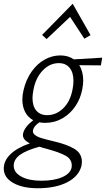

<svg xmlns="http://www.w3.org/2000/svg" viewBox="-76 -713 564 1022"><path d="M461 -365 346 -366Q367 -332 367 -284Q367 -265 362 -238Q353 -189 325.5 -148Q298 -107 256 -83Q214 -59 164 -59Q147 -59 134 -62Q104 -42 100 -21Q96 -6 109 4.5Q122 15 142.5 21.5Q163 28 209 39Q279 55 319.5 79Q360 103 360 149Q360 154 358 168Q345 224 283 256.5Q221 289 125 289Q44 289 -6 260.5Q-56 232 -56 184Q-56 143 -21 108.5Q14 74 83 50Q46 32 46 6Q46 0 47 -3Q55 -38 101 -73Q73 -88 58 -116.5Q43 -145 43 -183Q43 -207 49 -232Q62 -289 92 -331.5Q122 -374 162 -396Q202 -418 245 -418Q287 -418 317 -397L468 -406ZM315 -283Q315 -327 294.5 -352Q274 -377 237 -377Q189 -377 151.5 -338Q114 -299 102 -235Q97 -208 97 -191Q97 -148 117.5 -124Q138 -100 175 -100Q224 -100 262 -138Q300 -176 311 -242Q315 -261 315 -283ZM306 168Q306 134 273.5 116Q241 98 179 81Q145 72 134 68Q66 86 31.5 110.5Q-3 135 -3 169Q-3 205 37.5 227Q78 249 143 249Q211 249 254 230.5Q297 212 305 180Q306 176 306 168ZM406 -526 373 -507 297 -623 172 -505 148 -527 311 -693Z"/></svg>

Font: Ysabeau Semilight
Style: Italic
Weight: 300
Italic angle: -12°
Designer: Christian Thalmann (Catharsis Fonts)
Version: Version 0.003